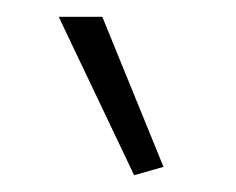

<svg xmlns="http://www.w3.org/2000/svg" viewBox="-20 -828 281 229"><path d="M140 -619 50 -808H102L175 -629Z"/></svg>

Font: Encode Sans Wide
Style: Thin
Weight: 100
Designer: Pablo Impallari, Andres Torresi
Foundry: Pablo Impallari, Andres Torresi
Version: Version 1.000; ttfautohint (v1.00) -l 8 -r 50 -G 200 -x 14 -